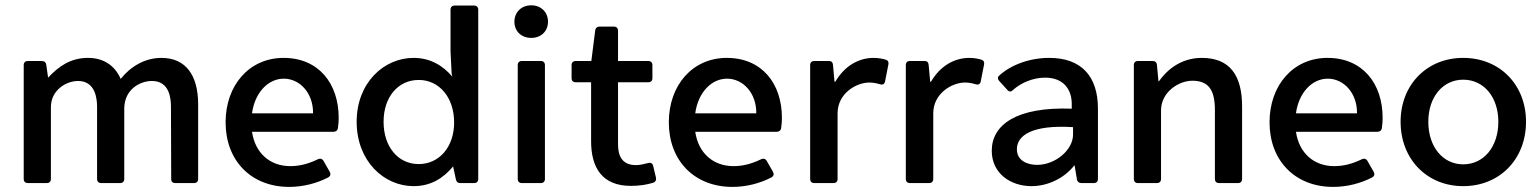

<svg xmlns="http://www.w3.org/2000/svg" viewBox="-20 -697 5865 731"><path d="M594.7 -476.6C531.2 -476.6 476.6 -443.4 439.5 -396.5C417 -448.2 374 -476.6 314.5 -476.6C249 -476.6 203.1 -444.3 163.1 -401.4L156.2 -450.2C155.3 -459 149.4 -464.8 139.6 -464.8H85.9C76.2 -464.8 70.3 -459 70.3 -449.2V-15.6C70.3 -5.9 76.2 0 85.9 0H158.2C168 0 173.8 -5.9 173.8 -15.6V-289.1C173.8 -353.5 231.4 -388.7 277.3 -388.7C344.7 -388.7 349.6 -318.4 349.6 -289.1V-15.6C349.6 -5.9 355.5 0 365.2 0H437.5C447.3 0 453.1 -5.9 453.1 -15.6V-283.2C453.1 -356.4 512.7 -388.7 558.6 -388.7C627 -388.7 630.9 -319.3 630.9 -289.1L631.8 -15.6C631.8 -4.9 637.7 0 647.5 0H718.8C728.5 0 734.4 -5.9 734.4 -15.6V-299.8C734.4 -410.2 687.5 -476.6 594.7 -476.6Z M1269.5 -248C1269.5 -378.9 1193.4 -476.6 1059.6 -476.6C928.7 -476.6 838.9 -372.1 838.9 -231.4C838.9 -85 936.5 14.6 1081.1 14.6C1133.8 14.6 1186.5 1 1229.5 -21.5C1238.3 -26.4 1240.2 -34.2 1235.4 -43L1211.9 -84C1207 -92.8 1199.2 -94.7 1190.4 -90.8C1150.4 -71.3 1117.2 -64.5 1085 -64.5C1007.8 -64.5 951.2 -114.3 939.5 -195.3H1250C1258.8 -195.3 1265.6 -200.2 1266.6 -210C1268.6 -222.7 1269.5 -236.3 1269.5 -248ZM1171.9 -265.6H939.5C950.2 -344.7 1001 -397.5 1060.5 -397.5C1122.1 -397.5 1172.9 -341.8 1171.9 -265.6Z M1695.3 -660.2V-501L1699.2 -422.9C1699.2 -415 1701.2 -411.1 1702.1 -405.3C1666 -447.3 1618.2 -476.6 1554.7 -476.6C1441.4 -476.6 1337.9 -381.8 1337.9 -233.4C1337.9 -84 1441.4 11.7 1554.7 11.7C1621.1 11.7 1668.9 -19.5 1705.1 -63.5L1715.8 -13.7C1717.8 -3.9 1723.6 0 1732.4 0H1785.2C1794.9 0 1800.8 -5.9 1800.8 -15.6V-660.2C1800.8 -669.9 1794.9 -675.8 1785.2 -675.8H1710.9C1701.2 -675.8 1695.3 -669.9 1695.3 -660.2ZM1574.2 -72.3C1495.1 -72.3 1440.4 -138.7 1440.4 -233.4C1440.4 -327.1 1495.1 -392.6 1574.2 -392.6C1652.3 -392.6 1709 -326.2 1709 -230.5C1709 -137.7 1652.3 -72.3 1574.2 -72.3Z M2002.9 -552.7C2040 -552.7 2066.4 -578.1 2066.4 -614.3C2066.4 -650.4 2040 -676.8 2002.9 -676.8C1964.8 -676.8 1938.5 -650.4 1938.5 -614.3C1938.5 -578.1 1964.8 -552.7 2002.9 -552.7ZM1951.2 -449.2V-15.6C1951.2 -5.9 1957 0 1966.8 0H2039.1C2048.8 0 2054.7 -5.9 2054.7 -15.6V-449.2C2054.7 -459 2048.8 -464.8 2039.1 -464.8H1966.8C1957 -464.8 1951.2 -459 1951.2 -449.2Z M2447.3 -76.2C2432.6 -72.3 2416 -68.4 2401.4 -68.4C2344.7 -68.4 2333 -108.4 2333 -148.4V-383.8H2448.2C2458 -383.8 2463.9 -389.6 2463.9 -399.4V-449.2C2463.9 -459 2458 -464.8 2448.2 -464.8H2333V-580.1C2333 -589.8 2327.1 -595.7 2317.4 -595.7H2262.7C2252.9 -595.7 2247.1 -589.8 2246.1 -581.1L2231.4 -464.8H2171.9C2162.1 -464.8 2156.2 -459 2156.2 -449.2V-399.4C2156.2 -389.6 2162.1 -383.8 2171.9 -383.8H2230.5V-159.2C2230.5 -57.6 2273.4 10.7 2381.8 10.7C2416 10.7 2443.4 5.9 2465.8 -1C2475.6 -3.9 2479.5 -11.7 2477.5 -20.5L2466.8 -65.4C2464.8 -75.2 2457 -79.1 2447.3 -76.2Z M2957 -248C2957 -378.9 2880.9 -476.6 2747.1 -476.6C2616.2 -476.6 2526.4 -372.1 2526.4 -231.4C2526.4 -85 2624 14.6 2768.6 14.6C2821.3 14.6 2874 1 2917 -21.5C2925.8 -26.4 2927.7 -34.2 2922.9 -43L2899.4 -84C2894.5 -92.8 2886.7 -94.7 2877.9 -90.8C2837.9 -71.3 2804.7 -64.5 2772.5 -64.5C2695.3 -64.5 2638.7 -114.3 2627 -195.3H2937.5C2946.3 -195.3 2953.1 -200.2 2954.1 -210C2956.1 -222.7 2957 -236.3 2957 -248ZM2859.4 -265.6H2627C2637.7 -344.7 2688.5 -397.5 2748 -397.5C2809.6 -397.5 2860.4 -341.8 2859.4 -265.6Z M3306.6 -476.6C3250 -476.6 3196.3 -447.3 3160.2 -385.7H3157.2L3151.4 -450.2C3150.4 -460 3145.5 -464.8 3135.7 -464.8H3080.1C3070.3 -464.8 3064.5 -459 3064.5 -449.2V-15.6C3064.5 -5.9 3070.3 0 3080.1 0H3153.3C3163.1 0 3168.9 -5.9 3168.9 -15.6V-265.6C3168.9 -340.8 3239.3 -382.8 3290 -382.8C3303.7 -382.8 3318.4 -379.9 3331.1 -376C3340.8 -373 3347.7 -377 3349.6 -386.7L3362.3 -451.2C3364.3 -460 3361.3 -466.8 3352.5 -469.7C3339.8 -473.6 3323.2 -476.6 3306.6 -476.6Z M3670.9 -476.6C3614.3 -476.6 3560.5 -447.3 3524.4 -385.7H3521.5L3515.6 -450.2C3514.6 -460 3509.8 -464.8 3500 -464.8H3444.3C3434.6 -464.8 3428.7 -459 3428.7 -449.2V-15.6C3428.7 -5.9 3434.6 0 3444.3 0H3517.6C3527.3 0 3533.2 -5.9 3533.2 -15.6V-265.6C3533.2 -340.8 3603.5 -382.8 3654.3 -382.8C3668 -382.8 3682.6 -379.9 3695.3 -376C3705.1 -373 3711.9 -377 3713.9 -386.7L3726.6 -451.2C3728.5 -460 3725.6 -466.8 3716.8 -469.7C3704.1 -473.6 3687.5 -476.6 3670.9 -476.6Z M3974.6 -476.6C3900.4 -476.6 3828.1 -450.2 3783.2 -408.2C3777.3 -402.3 3778.3 -394.5 3785.2 -387.7L3815.4 -354.5C3822.3 -346.7 3830.1 -346.7 3836.9 -354.5C3867.2 -381.8 3913.1 -401.4 3959 -401.4C4029.3 -401.4 4062.5 -356.4 4060.5 -294.9V-283.2C3851.6 -291 3755.9 -222.7 3755.9 -123C3755.9 -37.1 3827.1 11.7 3907.2 11.7C3969.7 11.7 4032.2 -18.6 4070.3 -67.4H4071.3L4080.1 -14.6C4081.1 -5.9 4087.9 0 4096.7 0H4144.5C4154.3 0 4160.2 -5.9 4160.2 -15.6V-283.2C4160.2 -407.2 4096.7 -476.6 3974.6 -476.6ZM3928.7 -69.3C3891.6 -69.3 3851.6 -85 3851.6 -128.9C3851.6 -181.6 3910.2 -222.7 4065.4 -212.9V-184.6C4065.4 -126 3998 -69.3 3928.7 -69.3Z M4555.7 -476.6C4489.3 -476.6 4432.6 -444.3 4392.6 -387.7H4390.6L4384.8 -450.2C4383.8 -460 4377.9 -464.8 4368.2 -464.8H4312.5C4302.7 -464.8 4296.9 -459 4296.9 -449.2V-15.6C4296.9 -5.9 4302.7 0 4312.5 0H4384.8C4394.5 0 4400.4 -5.9 4400.4 -15.6V-276.4C4400.4 -347.7 4468.8 -389.6 4519.5 -389.6C4579.1 -389.6 4605.5 -357.4 4605.5 -278.3V-15.6C4605.5 -5.9 4611.3 0 4621.1 0H4693.4C4703.1 0 4709 -5.9 4709 -15.6V-292C4709 -410.2 4662.1 -476.6 4555.7 -476.6Z M5244.1 -248C5244.1 -378.9 5168 -476.6 5034.2 -476.6C4903.3 -476.6 4813.5 -372.1 4813.5 -231.4C4813.5 -85 4911.1 14.6 5055.7 14.6C5108.4 14.6 5161.1 1 5204.1 -21.5C5212.9 -26.4 5214.8 -34.2 5210 -43L5186.5 -84C5181.6 -92.8 5173.8 -94.7 5165 -90.8C5125 -71.3 5091.8 -64.5 5059.6 -64.5C4982.4 -64.5 4925.8 -114.3 4914.1 -195.3H5224.6C5233.4 -195.3 5240.2 -200.2 5241.2 -210C5243.2 -222.7 5244.1 -236.3 5244.1 -248ZM5146.5 -265.6H4914.1C4924.8 -344.7 4975.6 -397.5 5035.2 -397.5C5096.7 -397.5 5147.5 -341.8 5146.5 -265.6Z M5550.8 11.7C5689.5 11.7 5790 -90.8 5790 -233.4C5790 -375 5689.5 -476.6 5550.8 -476.6C5413.1 -476.6 5312.5 -375 5312.5 -233.4C5312.5 -90.8 5413.1 11.7 5550.8 11.7ZM5550.8 -71.3C5473.6 -71.3 5418 -137.7 5418 -233.4C5418 -328.1 5473.6 -393.6 5550.8 -393.6C5628.9 -393.6 5684.6 -328.1 5684.6 -233.4C5684.6 -137.7 5628.9 -71.3 5550.8 -71.3Z"/></svg>

Font: Ed Sans Neue Medium
Style: Regular
Weight: 500
Designer: Stephen Hutchings
Version: Version 1.004;PS 001.004;hotconv 1.0.88;makeotf.lib2.5.64775